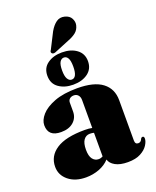

<svg xmlns="http://www.w3.org/2000/svg" viewBox="-162 -978 879 1084"><g transform="rotate(-20 277.0 -436.5)"><path d="M20 -103.5Q20 -168 76.5 -205.2Q133 -242.5 248 -242.5Q273.5 -242.5 292 -238.5V-406.5Q292 -425 282.2 -436Q272.5 -447 256.5 -447Q241.5 -447 231.8 -438.8Q222 -430.5 222 -416.5V-363Q222 -325 194.8 -300.8Q167.5 -276.5 120 -276.5Q42.5 -276.5 42.5 -345Q42.5 -375.5 69.5 -406.2Q96.5 -437 151 -457.8Q205.5 -478.5 287.5 -478.5Q389 -478.5 438.8 -440.5Q488.5 -402.5 488.5 -334V-91.5Q488.5 -68.5 507.5 -68.5Q524 -68.5 531 -88Q535 -94.5 541 -94.5Q551 -94.5 551 -81Q551 -64 537 -42Q523 -20 493.2 -4Q463.5 12 416.5 12Q369.5 12 341.2 -3.8Q313 -19.5 306.5 -43.5Q282 -16.5 244.2 -2.2Q206.5 12 165 12Q100.5 12 60.2 -20.8Q20 -53.5 20 -103.5ZM216.5 -135Q216.5 -96.5 230.5 -78.5Q244.5 -60.5 266.5 -60.5Q279 -60.5 292 -67.5V-209.5Q281.5 -212.5 267.5 -212.5Q244 -212.5 230.2 -193Q216.5 -173.5 216.5 -135ZM271 -827Q289 -858.5 310.8 -874Q332.5 -889.5 360.5 -882.5Q388.5 -875.5 399.2 -854.8Q410 -834 405 -814Q399 -788.5 380.5 -773.8Q362 -759 334 -748.5L241.5 -710.5Q227 -706 220.5 -714.5Q217 -719.5 218.5 -724.2Q220 -729 223.5 -733.5ZM276 -504.5Q224.5 -504.5 189.5 -529.2Q154.5 -554 154.5 -601.5Q154.5 -648.5 189.5 -673.2Q224.5 -698 276 -698Q329.5 -698 364 -672.5Q398.5 -647 398.5 -601.5Q398.5 -555.5 364 -530Q329.5 -504.5 276 -504.5ZM277 -667Q262 -667 252.5 -651.8Q243 -636.5 243 -601.5Q243 -567 252.5 -550.8Q262 -534.5 277 -534.5Q310 -534.5 310 -601.5Q310 -636 301.2 -651.5Q292.5 -667 277 -667Z"/></g></svg>

Font: Fraunces 72pt Black
Style: Regular
Weight: 900
Version: Version 1.000;[0bf87f6ff]